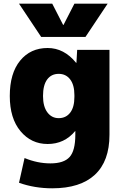

<svg xmlns="http://www.w3.org/2000/svg" viewBox="-20 -790 676 1040"><path d="M324 -655 383 -770H563L443 -590H203L83 -770H263L322 -655ZM388 -80H387Q329 -10 238 -10Q149 -10 91 -79.5Q33 -149 33 -270Q33 -393 89 -461.5Q145 -530 238 -530Q327 -530 392 -450H394L398 -520H573V-60Q573 83 494 156.5Q415 230 263 230Q167 230 83 200L113 66Q183 95 253 95Q326 95 357 60.5Q388 26 388 -60ZM213 -270Q213 -213 236.5 -181.5Q260 -150 298 -150Q337 -150 360 -179.5Q383 -209 383 -265V-275Q383 -330 360 -360Q337 -390 298 -390Q258 -390 235.5 -359.5Q213 -329 213 -270Z"/></svg>

Font: Mplus 1p Black
Style: Regular
Weight: 900
Version: Version 1.061